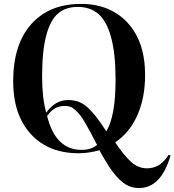

<svg xmlns="http://www.w3.org/2000/svg" viewBox="-20 -764 886 975"><path d="M686 190.9Q655.8 190.9 629.9 178.7Q604 166.5 579.3 140.1Q554.7 113.8 533.4 81.3Q512.2 48.8 484.9 -1Q429.2 14.2 378.9 14.2Q225.6 14.2 136.2 -83.7Q46.9 -181.6 46.9 -351.1Q46.9 -538.1 138.4 -641.1Q230 -744.1 391.1 -744.1Q540 -744.1 628.4 -647.9Q716.8 -551.8 716.8 -382.8Q716.8 -266.6 677.2 -178.2Q637.7 -89.8 564.9 -41Q609.4 25.4 645.8 58.1Q682.1 90.8 726.1 90.8Q759.3 90.8 785.9 74.7Q812.5 58.6 836.9 22L846.2 24.9Q798.3 190.9 686 190.9ZM520 -97.2Q566.9 -174.8 566.9 -358.9Q566.9 -490.7 544.4 -573.5Q522 -656.2 480.2 -692.6Q438.5 -729 375 -729Q313.5 -729 274.4 -695.3Q235.4 -661.6 214.6 -583Q193.8 -504.4 193.8 -376Q193.8 -265.6 214.8 -191.9Q259.8 -255.9 326.2 -255.9Q356.4 -255.9 380.9 -246.6Q405.3 -237.3 429.2 -214.4Q453.1 -191.4 471.7 -166.7Q490.2 -142.1 520 -97.2ZM394 -2.9Q442.9 -2.9 473.1 -27.8Q451.2 -69.8 439.9 -91.1Q428.7 -112.3 412.6 -139.9Q396.5 -167.5 386.5 -179.7Q376.5 -191.9 363 -204.6Q349.6 -217.3 337.2 -221.7Q324.7 -226.1 310.1 -226.1Q281.2 -226.1 259.8 -214.1Q238.3 -202.1 219.2 -174.8Q262.2 -2.9 394 -2.9Z"/></svg>

Font: Display Semibold
Style: Regular
Weight: 600
Designer: Latin by Veronika Burian and Jose Scaglione. Greek by Irene Vlachou. Cyrillic by Vera Evstafieva.
Foundry: TypeTogether
Version: Version 3.002